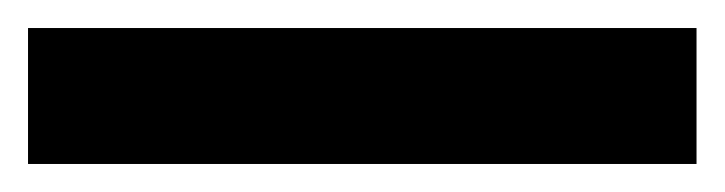

<svg xmlns="http://www.w3.org/2000/svg" viewBox="-23 -943 517 137"><path d="M474 -826H-3V-923H474Z"/></svg>

Font: Noto Sans Malayalam UI ExtraCondensed
Style: Bold
Weight: 700
Width: 2
Designer: Jelle Bosma - Monotype Design Team
Foundry: Monotype Imaging Inc.
Version: Version 2.104; ttfautohint (v1.8.4.7-5d5b)